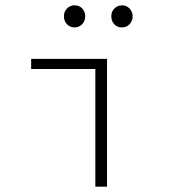

<svg xmlns="http://www.w3.org/2000/svg" viewBox="-20 -701 640 721"><path d="M338 0V-442H97V-480H382V0ZM260 -598Q243 -598 231.5 -610Q220 -622 220 -640Q220 -657 231.5 -669Q243 -681 260 -681Q278 -681 289 -669Q300 -657 300 -640Q300 -622 288.5 -610Q277 -598 260 -598ZM438 -598Q420 -598 409 -610Q398 -622 398 -640Q398 -657 409.5 -669Q421 -681 438 -681Q455 -681 466.5 -669Q478 -657 478 -640Q478 -622 466.5 -610Q455 -598 438 -598Z"/></svg>

Font: Source Code Pro ExtraLight Light
Style: Regular
Weight: 300
Monospace: yes
Version: Version 1.018;hotconv 1.0.116;makeotfexe 2.5.65601